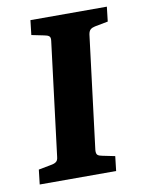

<svg xmlns="http://www.w3.org/2000/svg" viewBox="-70 -623 497 673"><g transform="rotate(-10 178.5 -286.5)"><path d="M17 0 23 -52 70 -61Q81 -63 87 -68Q93 -73 94 -85L144 -488Q146 -501 140.5 -505.5Q135 -510 123 -512L79 -521L85 -573H357L351 -521L304 -512Q294 -510 288 -505Q282 -500 280 -488L230 -85Q229 -72 234 -67.5Q239 -63 251 -61L295 -52L289 0Z"/></g></svg>

Font: Yrsa
Style: Italic
Weight: 400
Italic angle: -7.10001°
Designer: Anna Giedrys (Yrsa+Rasa design), David Brezina (Yrsa art-direction, Rasa art-direction, design)
Foundry: Rosetta Type Foundry
Version: Version 2.004